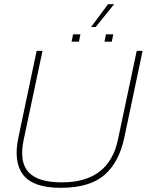

<svg xmlns="http://www.w3.org/2000/svg" viewBox="-20 -887 701 917"><path d="M415 -758 496 -867H525L437 -758ZM322 -688 329 -723H364L357 -688ZM479 -688 486 -723H521L514 -688ZM269 10Q139 10 91 -51.5Q43 -113 68 -231L155 -644H183L93 -219Q71 -113 116.5 -64.5Q162 -16 275 -16Q500 -16 543 -219L633 -644H661L574 -231Q549 -112 478.5 -51Q408 10 269 10Z"/></svg>

Font: Kanit Thin
Style: Italic
Weight: 250
Italic angle: -12°
Designer: Katatrad Team
Foundry: CadsonDemak
Version: Version 2.000; ttfautohint (v1.8.3)